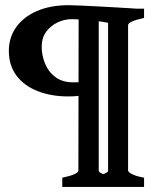

<svg xmlns="http://www.w3.org/2000/svg" viewBox="-20 -616 616 751"><path d="M514.6 -582Q514.6 -582 505.1 -571Q495.6 -560.1 482.9 -546.1Q470.2 -532.2 459.7 -522Q449.2 -511.7 447.3 -513.7Q418 -524.9 380.6 -530.8Q343.3 -536.6 310.1 -538.8Q276.9 -541 260.3 -541Q231.9 -541 205.1 -528.3Q178.2 -515.6 160.6 -491.7Q143.1 -467.8 143.1 -433.1Q143.1 -399.9 156 -367.7Q168.9 -335.4 196.3 -314.7Q223.6 -293.9 267.1 -293.9Q296.4 -293.9 309.3 -295.9Q322.3 -297.9 322.3 -297.9L326.2 -255.9Q326.2 -255.9 309.8 -247.3Q293.5 -238.8 247.6 -238.8Q180.7 -238.8 127.9 -259.3Q75.2 -279.8 44.9 -319.6Q14.6 -359.4 14.6 -417Q14.6 -469.7 43.5 -510Q72.3 -550.3 124.8 -573Q177.2 -595.7 249 -595.7Q265.1 -595.7 296.6 -594.2Q328.1 -592.8 365.5 -590.8Q402.8 -588.9 436.8 -586.9Q470.7 -585 492.7 -583.5Q514.6 -582 514.6 -582ZM223.6 115.2V79.1Q286.6 65.9 286.6 50.8L287.6 -547.9Q287.6 -553.2 270.8 -546.1Q253.9 -539.1 220.7 -545.9V-582H543.5V-545.9Q481 -532.2 481 -517.6V50.8Q481 56.6 495.6 64.7Q510.3 72.8 543.5 79.1V115.2ZM402.8 -540 366.2 -548.8V50.8Q366.2 56.2 372.8 59.8Q379.4 63.5 383.8 64.9Q389.2 63.5 396 59.8Q402.8 56.2 402.8 50.8Z"/></svg>

Font: Namdhinggo
Style: Bold
Weight: 700
Designer: Victor Gaultney
Foundry: SIL International
Version: Version 3.001